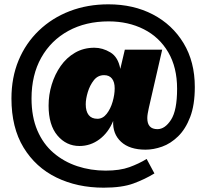

<svg xmlns="http://www.w3.org/2000/svg" viewBox="-20 -687 961 889"><path d="M460 182Q338 182 241.5 135Q145 88 89 -4Q33 -96 33 -231Q33 -328 66 -407.5Q99 -487 160 -545.5Q221 -604 303 -635.5Q385 -667 482 -667Q598 -667 688 -620Q778 -573 830 -487Q882 -401 882 -284Q882 -201 860.5 -145Q839 -89 804.5 -55.5Q770 -22 730.5 -8Q691 6 654 6Q580 6 540.5 -30.5Q501 -67 504 -127Q482 -73 440.5 -42Q399 -11 348 -11Q287 -11 246 -59.5Q205 -108 205 -198Q205 -248 219.5 -295.5Q234 -343 261 -381.5Q288 -420 327.5 -443Q367 -466 417 -466Q455 -466 491 -444.5Q527 -423 537 -368L558 -457H731L669 -187Q666 -173 664 -161.5Q662 -150 662 -140Q662 -89 709 -89Q744 -89 772 -132.5Q800 -176 800 -276Q800 -375 759 -445Q718 -515 646 -551.5Q574 -588 483 -588Q377 -588 296.5 -544Q216 -500 171 -420Q126 -340 126 -231Q126 -146 153 -83Q180 -20 228 21Q276 62 338 82.5Q400 103 469 103Q535 103 579 87Q623 71 659 49L695 116Q651 143 598 162.5Q545 182 460 182ZM431 -137Q456 -137 474 -160Q492 -183 501.5 -216Q511 -249 511 -278Q511 -307 498.5 -323Q486 -339 462 -339Q433 -339 414.5 -315.5Q396 -292 386.5 -260.5Q377 -229 377 -204Q377 -172 390.5 -154.5Q404 -137 431 -137Z"/></svg>

Font: Work Sans ExtraBold
Style: Regular
Weight: 800
Designer: Wei Huang
Foundry: Wei Huang
Version: Version 2.012; ttfautohint (v1.8.3)